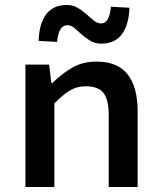

<svg xmlns="http://www.w3.org/2000/svg" viewBox="-20 -750 640 770"><path d="M82 0V-491H177L186 -417H190Q225 -452 267.5 -477.5Q310 -503 367 -503Q452 -503 492 -451.5Q532 -400 532 -304V0H416V-289Q416 -349 395.5 -376.5Q375 -404 324 -404Q288 -404 260 -387Q232 -370 198 -335V0ZM386 -575Q361 -575 342 -586.5Q323 -598 307.5 -612Q292 -626 278.5 -637.5Q265 -649 250 -649Q215 -649 209 -582L135 -586Q137 -655 165 -692.5Q193 -730 248 -730Q273 -730 292 -718.5Q311 -707 326.5 -693Q342 -679 356 -667.5Q370 -656 385 -656Q403 -656 412.5 -673.5Q422 -691 425 -723L499 -719Q497 -651 469 -613Q441 -575 386 -575Z"/></svg>

Font: Source Code Pro Semibold
Style: Regular
Weight: 600
Monospace: yes
Designer: Paul D. Hunt, Teo Tuominen
Foundry: Adobe Systems Incorporated
Version: Version 2.030;PS 1.000;hotconv 16.6.51;makeotf.lib2.5.65220